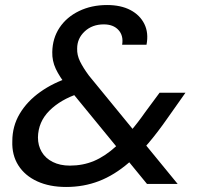

<svg xmlns="http://www.w3.org/2000/svg" viewBox="-20 -732 790 764"><path d="M565 0 248 -387Q217 -426 202 -458Q187 -490 188 -525Q189 -580 217 -622Q245 -664 294.5 -688Q344 -712 406 -712Q461 -712 499 -692Q537 -672 554.5 -636.5Q572 -601 563 -554H466Q472 -590 451.5 -612.5Q431 -635 393 -635Q347 -635 317 -607Q287 -579 287 -539Q286 -513 298.5 -487.5Q311 -462 334 -431L687 0ZM243 12Q177 12 128 -10.5Q79 -33 53 -74Q27 -115 29 -170Q29 -230 58.5 -279.5Q88 -329 140 -366Q192 -403 258 -424L300 -436L337 -373L294 -360Q221 -336 176.5 -291.5Q132 -247 131 -185Q131 -153 146 -127.5Q161 -102 190 -87.5Q219 -73 258 -73Q310 -73 354 -91.5Q398 -110 442 -150Q470 -176 499 -209.5Q528 -243 558 -286L615 -363H718L646 -261Q607 -205 569.5 -161Q532 -117 493 -85Q435 -35 374 -11.5Q313 12 243 12Z"/></svg>

Font: DM Sans 20pt Medium
Style: Italic
Weight: 500
Italic angle: -10°
Version: Version 4.004;gftools[0.9.30]